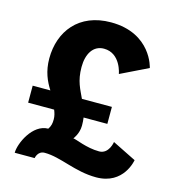

<svg xmlns="http://www.w3.org/2000/svg" viewBox="-123 -948 994 1070"><g transform="rotate(15 374.5 -413.0)"><path d="M55 -387V-289H205C212 -272 217 -255 217 -236C217 -213 214 -197 201 -178C111 -178 55 -54 55 0H170C170 0 176 -43 217 -43C311 -43 404 15 528 15C688 15 711 -133 711 -133L574 -201C574 -201 564 -129 507 -129C433 -129 366 -162 350 -162C350 -162 378 -196 378 -243C378 -260 377 -275 375 -289H512V-387H339C317 -436 291 -476 291 -558C291 -634 324 -689 386 -689C483 -689 502 -574 502 -574L660 -651C660 -651 620 -841 386 -841C201 -841 105 -714 105 -558C105 -483 129 -431 157 -387Z"/></g></svg>

Font: Hussar Techniczny
Style: Bold 
Weight: 700
Foundry: Cannot Into Space Fonts
Version: Version 0.77